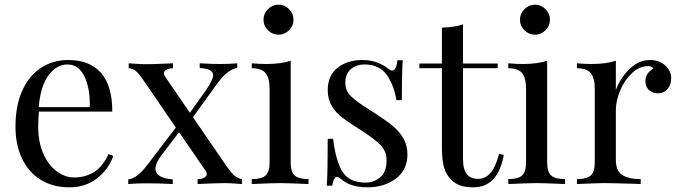

<svg xmlns="http://www.w3.org/2000/svg" viewBox="-20 -785 2897 819"><path d="M463 -120Q445 -65 395.5 -25.5Q346 14 276 14Q205 14 153 -18.5Q101 -51 73.5 -109.5Q46 -168 46 -245Q46 -332 74 -396Q102 -460 153 -494.5Q204 -529 272 -529Q362 -529 410.5 -474.5Q459 -420 459 -309H146Q143 -281 143 -245Q143 -179 164.5 -130Q186 -81 221.5 -54.5Q257 -28 296 -28Q344 -28 381 -51Q418 -74 443 -128ZM145 -328H363Q365 -406 340.5 -458Q316 -510 268 -510Q221 -510 187 -464Q153 -418 145 -328Z M1012 -21V0Q960 -4 941 -4Q907 -4 823 0V-21Q839 -21 850.5 -27Q862 -33 862 -43Q862 -50 858 -55L744 -221L671 -126Q643 -89 643 -66Q643 -45 662.5 -33.5Q682 -22 717 -20V0Q665 -3 603 -3Q559 -3 527 0V-20Q547 -22 567.5 -38Q588 -54 615 -90L730 -241L591 -444Q571 -473 559 -482.5Q547 -492 529 -494V-515Q581 -511 600 -511Q634 -511 718 -515V-494Q702 -494 690.5 -488Q679 -482 679 -472Q679 -465 683 -460L790 -304L859 -401Q889 -444 889 -464Q889 -478 875.5 -485.5Q862 -493 832 -495V-515Q884 -512 916 -512Q960 -512 992 -515V-495Q951 -490 904 -425L803 -285L950 -71Q968 -46 980.5 -35.5Q993 -25 1012 -21Z M1232 -701Q1232 -675 1213 -656Q1194 -637 1168 -637Q1142 -637 1123 -656Q1104 -675 1104 -701Q1104 -727 1123 -746Q1142 -765 1168 -765Q1194 -765 1213 -746Q1232 -727 1232 -701ZM1220 -93Q1220 -52 1237 -36.5Q1254 -21 1296 -21V0Q1204 -4 1175 -4Q1146 -4 1054 0V-21Q1096 -21 1113 -36.5Q1130 -52 1130 -93V-406Q1130 -452 1113 -473Q1096 -494 1054 -494V-515Q1086 -512 1116 -512Q1179 -512 1220 -526Z M1635 -492Q1646 -484 1653 -484Q1671 -484 1675 -528H1698Q1694 -479 1694 -358H1671Q1660 -424 1628.5 -467Q1597 -510 1535 -510Q1499 -510 1476 -489.5Q1453 -469 1453 -433Q1453 -398 1477 -374.5Q1501 -351 1554 -318Q1563 -313 1581 -301Q1627 -271 1655 -248Q1683 -225 1700.5 -195Q1718 -165 1718 -126Q1718 -60 1668.5 -23Q1619 14 1547 14Q1502 14 1468 0Q1446 -11 1427 -27Q1423 -31 1418 -31Q1411 -31 1405.5 -21Q1400 -11 1397 7H1374Q1378 -50 1378 -193H1401Q1412 -99 1441 -52.5Q1470 -6 1540 -6Q1575 -6 1602 -29Q1629 -52 1629 -101Q1629 -140 1602.5 -167Q1576 -194 1516 -232Q1467 -263 1440.5 -283Q1414 -303 1396 -332Q1378 -361 1378 -400Q1378 -463 1420 -496Q1462 -529 1526 -529Q1562 -529 1590 -518Q1618 -507 1635 -492Z M1955 -514H2103V-494H1955V-107Q1955 -62 1971.5 -42Q1988 -22 2019 -22Q2050 -22 2072 -47Q2094 -72 2109 -129L2129 -124Q2104 14 1999 14Q1965 14 1943 6Q1921 -2 1904 -19Q1882 -41 1873.5 -73Q1865 -105 1865 -159V-494H1769V-514H1865V-667Q1921 -669 1955 -681Z M2326 -701Q2326 -675 2307 -656Q2288 -637 2262 -637Q2236 -637 2217 -656Q2198 -675 2198 -701Q2198 -727 2217 -746Q2236 -765 2262 -765Q2288 -765 2307 -746Q2326 -727 2326 -701ZM2314 -93Q2314 -52 2331 -36.5Q2348 -21 2390 -21V0Q2298 -4 2269 -4Q2240 -4 2148 0V-21Q2190 -21 2207 -36.5Q2224 -52 2224 -93V-406Q2224 -452 2207 -473Q2190 -494 2148 -494V-515Q2180 -512 2210 -512Q2273 -512 2314 -526Z M2843 -450Q2843 -424 2827.5 -405.5Q2812 -387 2786 -387Q2764 -387 2748.5 -401Q2733 -415 2733 -439Q2733 -472 2767 -493Q2760 -503 2746 -503Q2707 -503 2675 -472.5Q2643 -442 2625 -398Q2607 -354 2607 -315V-103Q2607 -57 2633.5 -39Q2660 -21 2713 -21V0L2689 -1Q2587 -4 2559 -4Q2533 -4 2441 0V-21Q2483 -21 2500 -36.5Q2517 -52 2517 -93V-406Q2517 -452 2500 -473Q2483 -494 2441 -494V-515Q2473 -512 2503 -512Q2566 -512 2607 -526V-401Q2625 -451 2664.5 -490Q2704 -529 2752 -529Q2792 -529 2817.5 -506Q2843 -483 2843 -450Z"/></svg>

Font: Myanmar April Display
Style: Regular
Weight: 400
Designer: Khon Soe Zaw Thu
Foundry: Myanmar OS
Version: Version 2.50 April 12, 2019